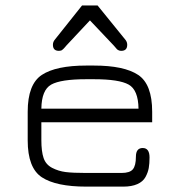

<svg xmlns="http://www.w3.org/2000/svg" viewBox="-20 -694 669 714"><path d="M545.9 -278.3V-239.3H133.8V-172.9Q133.8 -130.9 142.1 -106.4Q150.4 -82 173.8 -69.8Q197.3 -57.6 224.1 -54.2Q251 -50.8 300.8 -50.8H431.6Q462.9 -50.8 474.1 -64.5Q485.4 -78.1 485.4 -111.3Q485.4 -143.6 510.7 -143.6Q536.1 -143.6 536.1 -108.4Q536.1 -85.9 533.2 -69.3Q530.3 -52.7 521 -35.6Q511.7 -18.6 490.7 -9.3Q469.7 0 438.5 0H300.8Q188.5 0 135.7 -34.7Q83 -69.3 83 -171.9V-278.3Q83 -380.9 135.7 -415.5Q188.5 -450.2 300.8 -450.2H329.1Q441.4 -450.2 493.7 -415.5Q545.9 -380.9 545.9 -278.3ZM329.1 -399.4H300.8Q206.1 -399.4 170.4 -379.4Q134.8 -359.4 133.8 -290H495.1Q494.1 -359.4 458.5 -379.4Q422.9 -399.4 329.1 -399.4ZM182.6 -544.9 285.2 -673.8H342.8L447.3 -544.9Q453.1 -537.1 453.1 -527.3Q453.1 -504.9 430.7 -504.9Q425.8 -504.9 421.4 -506.8Q417 -508.8 415.5 -510.3Q414.1 -511.7 409.2 -517.6Q404.3 -523.4 403.3 -524.4L314.5 -618.2L226.6 -524.4Q224.6 -522.5 221.7 -518.6Q218.8 -514.6 216.8 -513.2Q214.8 -511.7 212.4 -509.3Q210 -506.8 206.5 -505.9Q203.1 -504.9 199.2 -504.9Q176.8 -504.9 176.8 -527.3Q176.8 -537.1 182.6 -544.9Z"/></svg>

Font: Jura
Style: Book
Weight: 400
Version: Version 2.3